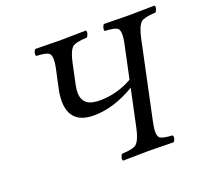

<svg xmlns="http://www.w3.org/2000/svg" viewBox="-114 -784 993 923"><g transform="rotate(-20 383.0 -322.5)"><path d="M213.4 -522.9Q227.1 -586.9 208.5 -601.6Q194.3 -611.8 145.5 -613.8Q138.7 -622.6 148.4 -641.6Q150.9 -645.5 152.3 -647Q252.4 -645 281.2 -645Q314.9 -645 411.6 -647Q418.5 -638.2 408.7 -619.6Q406.2 -615.7 404.3 -613.8Q346.2 -611.3 329.6 -597.2Q310.1 -579.1 298.3 -522.9L275.9 -417Q256.8 -326.2 325.7 -311.5Q342.8 -308.1 364.3 -308.1Q449.7 -309.1 527.8 -353L564 -522.9Q577.6 -586.9 559.6 -601.6Q545.4 -611.8 496.6 -613.8Q489.7 -622.6 499.5 -641.6Q502 -645.5 503.4 -647Q603.5 -645 632.3 -645Q666 -645 762.7 -647Q769.5 -638.2 759.8 -619.6Q757.3 -615.7 755.4 -613.8Q697.3 -611.3 680.7 -597.2Q661.1 -579.1 648.9 -522.9L564 -122.1Q550.3 -58.1 568.4 -43.5Q582.5 -33.2 631.3 -30.8Q638.2 -22 628.9 -3.4Q626.5 0.5 624.5 2Q524.4 0 496.1 0Q462.4 0 365.7 2Q358.9 -6.8 368.2 -25.4Q370.6 -29.3 372.6 -30.8Q430.7 -33.2 447.3 -47.9Q466.8 -65.9 479 -122.1L520 -314.9Q411.6 -250.5 310.1 -250Q187.5 -250 186 -366.2Q186 -395 192.9 -428.2Z"/></g></svg>

Font: Linux Libertine Display Slanted O
Style: Slanted
Weight: 400
Designer: Philipp H. Poll
Foundry: Philipp H. Poll
Version: Version 5.0.9